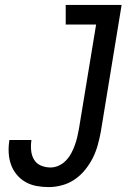

<svg xmlns="http://www.w3.org/2000/svg" viewBox="-20 -755 540 783"><path d="M179 8Q153 8 129 3.5Q105 -1 84.5 -12.5Q64 -24 48.5 -42.5Q33 -61 25 -83.5Q17 -106 15.5 -131Q14 -156 18 -181V-184H108V-182Q105 -162 107 -141.5Q109 -121 118.5 -104.5Q128 -88 146.5 -80Q165 -72 186 -72Q203 -72 219.5 -79.5Q236 -87 249 -100.5Q262 -114 270.5 -130Q279 -146 285 -162.5Q291 -179 295 -196Q299 -213 302 -230L372 -655H248V-735H476L391 -217Q386 -190 378.5 -163Q371 -136 358.5 -111Q346 -86 327.5 -63Q309 -40 285 -23.5Q261 -7 233 0.5Q205 8 179 8Z"/></svg>

Font: Iosevka Term Curly Md Obl
Style: Regular
Weight: 500
Italic angle: -9°
Designer: Belleve Invis
Foundry: Belleve Invis
Version: Version 32.3.0